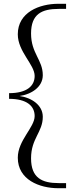

<svg xmlns="http://www.w3.org/2000/svg" viewBox="-20 -773 369 1014"><path d="M28 -281V-251C122 -251 163 -213 163 -160C163 -100 74 -32 74 60C74 176 188 221 288 221H329V194H290C202 194 144 167 144 63C144 -42 206 -75 206 -156C206 -218 147 -257 83 -266C147 -275 206 -314 206 -376C206 -457 144 -491 144 -596C144 -700 202 -726 290 -726H329V-753H288C188 -753 74 -708 74 -592C74 -500 163 -432 163 -372C163 -319 122 -281 28 -281Z"/></svg>

Font: Sprat Condensed Medium
Style: Regular
Weight: 500
Width: 3
Designer: Ethan Nakache
Foundry: Collletttivo
Version: Version 2.000;Glyphs 3.2 (3217)